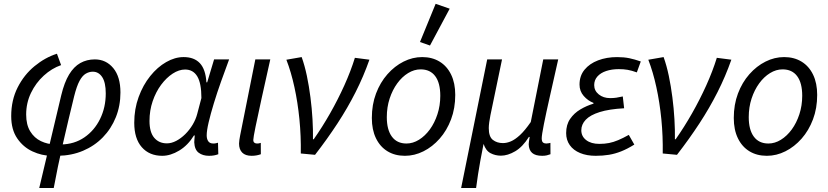

<svg xmlns="http://www.w3.org/2000/svg" viewBox="-20 -793 4279 992"><path d="M182.7 178.5 296.3 -300.3Q312.4 -367.5 337 -408.1Q361.6 -448.6 395 -467.4Q428.5 -486.1 470 -486.1Q527.8 -486.1 565.1 -441.3Q602.3 -396.5 602.3 -315.1Q602.3 -246.5 578.5 -187.3Q554.7 -128 511.4 -83.5Q468.1 -39 409 -14Q350 11 279.3 12L295.6 -46.6Q363.8 -47.6 415.8 -83.1Q467.8 -118.7 497.1 -178.4Q526.4 -238.1 526.4 -310.5Q526.4 -366.5 508.1 -394.6Q489.7 -422.6 459.3 -422.6Q440.6 -422.6 423 -412.3Q405.5 -402.1 390.9 -375.1Q376.2 -348 363 -295.2Q348.6 -236.9 334 -175Q319.4 -113.2 305.3 -51.7Q291.2 9.8 279.2 68.3Q267.2 126.8 257.6 178.5ZM245.7 12Q196 11.6 147.9 -10.7Q99.8 -32.9 68.9 -78.2Q37.9 -123.4 37.9 -193Q37.9 -275.6 71.1 -341.1Q104.2 -406.6 158.6 -451.3Q213 -496 274.2 -515.4L295.7 -456.6Q247.4 -439.9 206.1 -402.2Q164.7 -364.4 140 -312.8Q115.2 -261.2 115.2 -201.2Q115.2 -148.4 136.2 -114.2Q157.3 -80 191.6 -63.7Q225.9 -47.3 265.7 -46.6Z M818.3 12Q751.7 12 712.7 -32.4Q673.6 -76.8 673.6 -158.5Q673.6 -229.9 696.3 -291.8Q718.9 -353.7 756.2 -400Q793.4 -446.4 838.6 -472.2Q883.7 -498.1 928.7 -498.1Q983.1 -498.1 1012.7 -466.5Q1042.3 -434.8 1046.5 -367.7H1050.5L1086.1 -486.1H1163.8Q1142.9 -430.1 1122.1 -371.7Q1101.3 -313.3 1084.8 -259Q1068.3 -204.7 1058.1 -161.5Q1047.9 -118.2 1047.9 -93.6Q1047.9 -75 1055.9 -63.3Q1063.9 -51.5 1082.5 -51.5Q1090.4 -51.5 1096.1 -53Q1101.9 -54.5 1106.3 -55.5L1107.9 3.8Q1097 7.9 1086 9.9Q1075 12 1059.6 12Q1027.7 12 1006.6 -3.8Q985.5 -19.5 983.6 -57.8Q983.6 -63.5 984.6 -73.3Q985.5 -83.1 986.2 -93.2H982.2Q950.7 -42 905.8 -15Q861 12 818.3 12ZM842.3 -52.3Q865.8 -52.3 890.4 -65.1Q914.9 -77.9 937.1 -99.8Q959.2 -121.8 975.3 -148.7Q991.4 -175.6 998.7 -203.5L1020.6 -286.5Q1020.6 -362.9 999.2 -398.4Q977.8 -433.8 936.3 -433.8Q904.7 -433.8 872.1 -412.6Q839.6 -391.4 812.3 -354.7Q785.1 -318 768.7 -269.9Q752.4 -221.9 752.4 -168.2Q752.4 -109.8 776.9 -81Q801.4 -52.3 842.3 -52.3Z M1279.8 12Q1247.9 12 1231.5 -4.5Q1215.1 -21.1 1215.1 -51.2Q1215.1 -59.9 1216.8 -70.2Q1218.5 -80.5 1220.6 -92.7L1299.2 -486.1H1376.5Q1351.5 -374.5 1331.6 -284.4Q1311.6 -194.3 1300.2 -137.8Q1288.7 -81.3 1288.7 -70Q1288.7 -60 1294.2 -55.8Q1299.7 -51.5 1307.8 -51.5Q1311.5 -51.5 1316.1 -52Q1320.7 -52.5 1327.4 -54.8L1327.7 3.8Q1318.5 7.2 1306.6 9.6Q1294.8 12 1279.8 12Z M1534.1 0Q1535.6 -89.7 1527 -177Q1518.3 -264.4 1501.2 -342.7Q1484.2 -421 1459.6 -484.4L1538.6 -498.1Q1554.2 -454.7 1565.5 -401.1Q1576.7 -347.4 1584 -290Q1591.4 -232.6 1594.6 -177Q1597.8 -121.3 1597 -73.6H1601Q1644.9 -136 1685.4 -207.2Q1725.9 -278.4 1759.1 -351.9Q1792.3 -425.5 1813.6 -494.3L1888.7 -484.6Q1858.4 -398.2 1817.2 -316.9Q1776.1 -235.6 1723.9 -155.7Q1671.7 -75.8 1607.7 6.9Z M2072.1 12Q2020.3 12 1981.9 -11.5Q1943.6 -34.9 1922.4 -78.8Q1901.2 -122.6 1901.2 -183.4Q1901.2 -252.6 1922.8 -309.9Q1944.5 -367.3 1981.7 -409.4Q2018.9 -451.6 2065.3 -474.8Q2111.7 -498.1 2161.2 -498.1Q2212.9 -498.1 2251.3 -474.6Q2289.7 -451.2 2310.9 -407.3Q2332.1 -363.5 2332.1 -302.7Q2332.1 -233.5 2310.4 -176.2Q2288.8 -118.8 2251.6 -76.7Q2214.4 -34.5 2168 -11.3Q2121.6 12 2072.1 12ZM2080 -51.5Q2113.4 -51.5 2144.7 -70.9Q2176 -90.3 2200.8 -124.1Q2225.5 -158 2240.1 -202.7Q2254.8 -247.5 2254.8 -298.2Q2254.8 -364.6 2228.6 -399.6Q2202.5 -434.6 2153.3 -434.6Q2119.9 -434.6 2088.6 -415.4Q2057.2 -396.2 2032.5 -362.3Q2007.8 -328.5 1993.1 -283.7Q1978.5 -239 1978.5 -187.9Q1978.5 -122.4 2004.8 -87Q2031.1 -51.5 2080 -51.5ZM2201.6 -557.8 2149.9 -575.9 2230.8 -773.3 2303.4 -748.1Z M2362.5 178.5 2497.2 -486.1H2573.8L2513.8 -197.4Q2510.2 -179.3 2507.7 -161.1Q2505.3 -142.8 2505.3 -131.1Q2505.3 -86.6 2526.5 -70.2Q2547.8 -53.7 2578.5 -53.7Q2598.6 -53.7 2619.8 -62.8Q2641.1 -71.8 2666.5 -95.1Q2691.8 -118.4 2722.3 -162.5L2786.8 -486.1H2864.1Q2840.6 -381.4 2821 -294.8Q2801.4 -208.2 2790.1 -151.4Q2778.9 -94.6 2778.9 -78.8Q2778.9 -61.9 2785.6 -56.7Q2792.3 -51.5 2802.3 -51.5Q2808 -51.5 2813.5 -52.7Q2819.1 -53.8 2823.8 -54.8L2824.1 3.8Q2815.3 7.2 2805.2 9.6Q2795.1 12 2781.2 12Q2746.3 12 2729.3 -3Q2712.4 -18 2711.6 -47.6Q2711.6 -54.5 2712.9 -62.1Q2714.2 -69.7 2716.7 -85.5H2712.7Q2680.4 -34 2641.8 -11.4Q2603.3 11.3 2568 11.3Q2539.1 11.3 2514.6 -1.5Q2490.1 -14.3 2478.4 -49.4Q2468.3 1 2461.7 37.6Q2455.1 74.2 2450 106.9Q2445 139.6 2439.8 178.5Z M3057.8 12Q3012 12 2977.3 -2.3Q2942.6 -16.6 2923.9 -43.1Q2905.1 -69.7 2905.1 -105.4Q2905.1 -148.7 2925.6 -178.6Q2946.2 -208.6 2978.7 -227.8Q3011.1 -247 3046.3 -257.4V-261.4Q3017.6 -272.4 2995.9 -297.2Q2974.2 -322 2974.2 -356Q2974.2 -401.3 3000.1 -432.8Q3025.9 -464.4 3070.1 -481.2Q3114.3 -498 3168.3 -498Q3204 -498 3231.7 -492.2Q3259.3 -486.4 3290.7 -475.4L3270.3 -419Q3243 -428.8 3222.5 -432.3Q3202 -435.8 3176.7 -435.8Q3140.6 -435.8 3111.8 -426.1Q3083.1 -416.5 3066.5 -397.8Q3050 -379.1 3050 -353.4Q3050 -324.4 3073.7 -305.2Q3097.4 -286.1 3132.4 -286.1Q3149.3 -286.1 3164 -288.2Q3178.7 -290.3 3197.7 -294.7L3204.7 -233.6Q3127.2 -229.4 3078.3 -214Q3029.3 -198.6 3006.4 -174.4Q2983.4 -150.1 2983.4 -119.9Q2983.4 -88.5 3008.7 -69.1Q3034 -49.6 3076.4 -49.6Q3103.9 -49.6 3126.8 -54.1Q3149.7 -58.6 3174.2 -69Q3198.7 -79.3 3228.8 -96.1L3257.3 -46Q3221.2 -23.6 3189.8 -11.1Q3158.3 1.4 3126.7 6.7Q3095 12 3057.8 12Z M3404.1 0Q3405.6 -89.7 3397 -177Q3388.3 -264.4 3371.2 -342.7Q3354.2 -421 3329.6 -484.4L3408.6 -498.1Q3424.2 -454.7 3435.5 -401.1Q3446.7 -347.4 3454 -290Q3461.4 -232.6 3464.6 -177Q3467.8 -121.3 3467 -73.6H3471Q3514.9 -136 3555.4 -207.2Q3595.9 -278.4 3629.1 -351.9Q3662.3 -425.5 3683.6 -494.3L3758.7 -484.6Q3728.4 -398.2 3687.2 -316.9Q3646.1 -235.6 3593.9 -155.7Q3541.7 -75.8 3477.7 6.9Z M3942.1 12Q3890.3 12 3851.9 -11.5Q3813.6 -34.9 3792.4 -78.8Q3771.2 -122.6 3771.2 -183.4Q3771.2 -252.6 3792.8 -309.9Q3814.5 -367.3 3851.7 -409.4Q3888.9 -451.6 3935.3 -474.8Q3981.7 -498.1 4031.2 -498.1Q4082.9 -498.1 4121.3 -474.6Q4159.7 -451.2 4180.9 -407.3Q4202.1 -363.5 4202.1 -302.7Q4202.1 -233.5 4180.4 -176.2Q4158.8 -118.8 4121.6 -76.7Q4084.4 -34.5 4038 -11.3Q3991.6 12 3942.1 12ZM3950 -51.5Q3983.4 -51.5 4014.7 -70.9Q4046 -90.3 4070.8 -124.1Q4095.5 -158 4110.1 -202.7Q4124.8 -247.5 4124.8 -298.2Q4124.8 -364.6 4098.6 -399.6Q4072.5 -434.6 4023.3 -434.6Q3989.9 -434.6 3958.6 -415.4Q3927.2 -396.2 3902.5 -362.3Q3877.8 -328.5 3863.1 -283.7Q3848.5 -239 3848.5 -187.9Q3848.5 -122.4 3874.8 -87Q3901.1 -51.5 3950 -51.5Z"/></svg>

Font: Source Sans Variable
Style: Italic
Weight: 200
Italic angle: -11°
Designer: Paul D. Hunt
Foundry: Adobe Systems Incorporated
Version: Version 3.006;hotconv 1.0.111;makeotfexe 2.5.65597